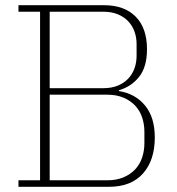

<svg xmlns="http://www.w3.org/2000/svg" viewBox="-20 -718 681 738"><path d="M51 -25H134V-673H51V-698H380Q458 -698 501.5 -654Q545 -610 545 -529Q545 -461 515 -423Q485 -385 437 -371V-368Q500 -358 537.5 -312.5Q575 -267 575 -190Q575 -102 529.5 -51Q484 0 399 0H51ZM171 -25H392Q428 -25 455 -36.5Q482 -48 500 -67.5Q518 -87 526.5 -113Q535 -139 535 -167V-212Q535 -240 526.5 -266Q518 -292 500 -311.5Q482 -331 455 -342.5Q428 -354 392 -354H171ZM171 -379H376Q409 -379 433 -389Q457 -399 473 -416Q489 -433 497 -455.5Q505 -478 505 -503V-549Q505 -574 497 -596.5Q489 -619 473 -636Q457 -653 433 -663Q409 -673 376 -673H171Z"/></svg>

Font: IBM Plex Serif ExtLt
Style: Regular
Weight: 200
Designer: Mike Abbink, Paul van der Laan, Pieter van Rosmalen
Foundry: Bold Monday
Version: Version 3.001